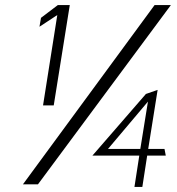

<svg xmlns="http://www.w3.org/2000/svg" viewBox="-20 -744 694 754"><path d="M135 -639 205 -685 149 -330H191L254 -724H207L141 -674ZM70 -20H129L651 -724H587ZM343 -133H527L508 -10H539L558 -133H631L626 -159H562L599 -391L553 -375ZM404 -159 561 -345 531 -159Z"/></svg>

Font: Charger Sport
Style: ExLitNrwObl
Weight: 200
Designer: Jasper
Foundry: Cannot Into Space Fonts
Version: Version 1.1